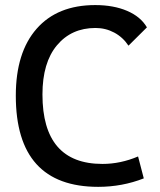

<svg xmlns="http://www.w3.org/2000/svg" viewBox="-20 -723 626 753"><path d="M365.2 9.8Q42 9.8 42 -347.7Q42 -517.1 123.5 -610.1Q205.1 -703.1 353.5 -703.1Q425.3 -703.1 478.5 -680.4Q531.7 -657.7 556.2 -615.7L483.9 -543.9Q461.9 -577.1 428 -595.2Q394 -613.3 354.5 -613.3Q260.3 -613.3 203.4 -545.4Q146.5 -477.5 146.5 -352.5Q146.5 -80.1 381.8 -80.1Q452.6 -80.1 521.5 -109.4L543.9 -23.4Q459 9.8 365.2 9.8Z"/></svg>

Font: CaskaydiaCove NFP
Style: Regular
Weight: 400
Designer: Aaron Bell
Foundry: Saja Typeworks
Version: Version 2111.001; VTT 6.35;Nerd Fonts 3.1.1